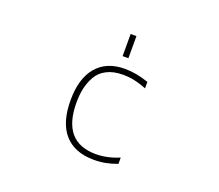

<svg xmlns="http://www.w3.org/2000/svg" viewBox="-123 -906 1245 1092"><g transform="rotate(20 500.0 -360.0)"><path d="M492.2 -598.6V-732.4H527.3V-598.6ZM335.9 -261.7Q335.9 -22.5 539.1 -22.5Q607.4 -22.5 679.7 -52.7V-14.6Q607.4 12.7 539.1 11.7Q422.9 11.7 361.3 -57.6Q299.8 -127 299.8 -261.7Q299.8 -394.5 359.9 -464.8Q419.9 -535.2 530.3 -535.2Q600.6 -535.2 674.8 -508.8V-469.7Q598.6 -501 530.3 -500Q473.6 -500 433.1 -479Q392.6 -458 372.6 -421.4Q352.5 -384.8 344.2 -346.2Q335.9 -307.6 335.9 -261.7Z"/></g></svg>

Font: Gen Shin Gothic Monospace ExtraLight
Style: Regular
Weight: 200
Designer: [Source Han Sans]
Ryoko NISHIZUKA  (kana & ideographs); Paul D. Hunt (Latin, Greek & Cyrillic); Wenlong ZHANG  (bopomofo
Version: Version 1.002.20150607